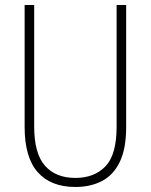

<svg xmlns="http://www.w3.org/2000/svg" viewBox="-20 -734 600 764"><path d="M482 -228Q482 -142 456.5 -89.5Q431 -37 385.5 -13.5Q340 10 280 10Q182 10 130 -49Q78 -108 78 -229V-714H116V-231Q116 -123 159 -74.5Q202 -26 280 -26Q355 -26 399.5 -72Q444 -118 444 -229V-714H482Z"/></svg>

Font: Noto Sans Lao Condensed ExtraLight
Style: Regular
Weight: 200
Width: 3
Designer: Monotype Design Team
Foundry: Monotype Imaging Inc.
Version: Version 2.003; ttfautohint (v1.8.4.7-5d5b)